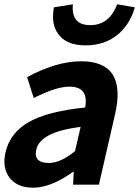

<svg xmlns="http://www.w3.org/2000/svg" viewBox="-34 -859 647 893"><path d="M10 -33Q-25 -80 -8 -152Q13 -242 101 -292Q188 -341 362 -359Q380 -456 289 -456Q227 -456 123 -403L92 -500Q228 -574 343 -574Q558 -574 501 -327L426 0H306L309 -60H306Q203 14 120 14Q46 14 10 -33ZM315 -156 341 -269Q153 -245 135 -164Q120 -101 194 -101Q247 -101 315 -156ZM237 -701Q202 -748 217 -825L305 -839Q296 -742 386 -742Q474 -742 511 -839L593 -825Q571 -747 517 -701Q455 -648 364 -648Q274 -648 237 -701Z"/></svg>

Font: KaiGen Gothic CN Bold
Style: Bold
Weight: 700
Designer: Ryoko NISHIZUKA  (kana & ideographs); Paul D. Hunt (Latin, Greek & Cyrillic); Wenlong ZHANG  (bopomofo); Sandoll Communi
Foundry: Adobe Systems Incorporated
Version: Version 1.002.20150501